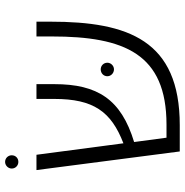

<svg xmlns="http://www.w3.org/2000/svg" viewBox="-6 -719 725 753"><g transform="rotate(-90 356.5 -342.5)"><path d="M98 -633C113 -633 124 -644 124 -659C124 -673 113 -685 98 -685C84 -685 72 -673 72 -659C72 -644 84 -633 98 -633ZM590 -562V-502C590 -217 522 -52 244 -52H193L176 -179C344 -230 403 -323 403 -492V-562H345V-492C345 -339 296 -269 171 -221L126 -562H66L139 0H242C575 0 648 -202 648 -507V-562ZM461 -258C475 -258 487 -270 487 -284C487 -299 475 -310 461 -310C446 -310 434 -299 434 -284C434 -270 446 -258 461 -258Z"/></g></svg>

Font: FiraGO Light
Style: Regular
Weight: 300
Designer: bBox Type
Foundry: bBox Type GmbH
Version: Version 1.001;PS 001.001;hotconv 1.0.88;makeotf.lib2.5.64775